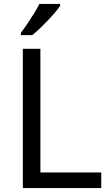

<svg xmlns="http://www.w3.org/2000/svg" viewBox="-20 -964 564 984"><path d="M97 0V-714H187V-80H499V0ZM288 -934Q279 -920 262 -900Q245 -880 224.5 -858.5Q204 -837 183.5 -817.5Q163 -798 145 -784H87V-796Q102 -815 119.5 -841Q137 -867 154 -894.5Q171 -922 182 -944H288Z"/></svg>

Font: Noto Sans Canadian Aboriginal
Style: Regular
Weight: 400
Designer: Monotype Design Team, Typotheque's Kevin King
Foundry: Monotype Imaging Inc.
Version: Version 2.002